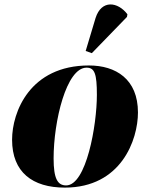

<svg xmlns="http://www.w3.org/2000/svg" viewBox="-20 -844 682 874"><path d="M398 -602 558 -767 560 -779C517 -836 442 -847 415 -762L370 -612ZM275 10C532 10 608 -208 608 -332C608 -484 507 -546 385 -546C116 -546 35 -334 35 -208C35 -60 128 10 275 10ZM281 0C242 0 224 -31 224 -123C224 -292 282 -536 374 -536C411 -536 421 -508 421 -412C421 -274 373 0 281 0Z"/></svg>

Font: Noto Serif Display Black
Style: Italic
Weight: 900
Italic angle: -12°
Designer: Monotype Design Team
Foundry: Monotype Imaging Inc.
Version: Version 2.009